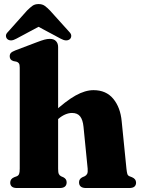

<svg xmlns="http://www.w3.org/2000/svg" viewBox="-20 -948 712 968"><path d="M273 -711V-97.5Q273 -78.5 276.5 -71Q280 -63.5 287.5 -59.5L300 -54Q316 -45.5 316 -29Q316 0 281 0H66Q48 0 39.8 -7.2Q31.5 -14.5 31.5 -27Q31.5 -36.5 36.2 -43.2Q41 -50 51.5 -54.5L65 -59.5Q73 -63 76.2 -70.8Q79.5 -78.5 79.5 -97.5V-607Q79.5 -622 75.5 -628.2Q71.5 -634.5 63 -637L48 -640Q38 -643 33.5 -649Q29 -655 29 -664Q29 -675 35 -681.2Q41 -687.5 57.5 -694L165.5 -735Q189 -744 203.5 -748Q218 -752 231.5 -752Q252 -752 262.5 -740.5Q273 -729 273 -711ZM256 -332.5 228 -362 244.5 -377Q312.5 -439.5 361 -466.5Q409.5 -493.5 451.5 -493.5Q515 -493.5 551 -450Q587 -406.5 593.5 -336.5L617.5 -97.5Q619.5 -79 622 -71Q624.5 -63 632.5 -59.5L645.5 -54.5Q656 -50 661 -43.2Q666 -36.5 666 -27Q666 -14.5 657.8 -7.2Q649.5 0 631 0H414Q378.5 0 378.5 -29Q378.5 -45.5 394.5 -54L407 -59.5Q415 -63.5 419.2 -71.2Q423.5 -79 422 -97.5L401 -309Q397.5 -344 384 -361.2Q370.5 -378.5 343 -378.5Q326.5 -378.5 308.5 -370.8Q290.5 -363 274 -348.5ZM217.5 -836H131L286 -753Q315 -737 332 -750.5Q338.5 -756 339.2 -766.2Q340 -776.5 329 -787.5L232 -895Q217.5 -910 205.2 -918.8Q193 -927.5 174.5 -927.5Q156 -927.5 143.8 -918.8Q131.5 -910 116.5 -895L20.5 -787.5Q9 -776.5 10 -766.2Q11 -756 17.5 -750.5Q34 -737 62.5 -753Z"/></svg>

Font: Fraunces ExtraBold
Style: Regular
Weight: 800
Version: Version 1.000;[b76b70a41]